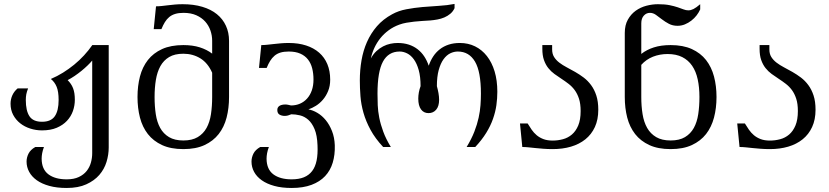

<svg xmlns="http://www.w3.org/2000/svg" viewBox="-20 -748 4217 977"><path d="M533.2 2.4Q533.2 39.1 522 75.9Q510.7 112.8 485.4 142.1Q460 171.4 419.2 189.9Q378.4 208.5 319.3 208.5Q269 208.5 231 198Q192.9 187.5 167.2 169.2Q141.6 150.9 128.4 126.5Q115.2 102.1 115.2 74.2Q115.2 53.7 125 33.9Q134.8 14.2 159.7 0H203.6Q197.3 17.1 194.6 31.7Q191.9 46.4 191.9 59.6Q192.4 113.8 226.6 139.2Q260.7 164.6 319.3 164.6Q356 164.6 380.9 152.8Q405.8 141.1 420.9 122.1Q436 103 442.6 79.3Q449.2 55.7 449.2 31.2V-439.9Q439.5 -428.2 425.3 -414.6Q411.1 -400.9 394.3 -387.2Q377.4 -373.5 359.4 -361.3Q341.3 -349.1 324.2 -340.3Q333.5 -331.1 340.3 -321Q347.2 -311 351.8 -299.1Q356.4 -287.1 358.6 -272.7Q360.8 -258.3 360.8 -240.2Q360.8 -210.9 351.1 -183.1Q341.3 -155.3 320.8 -133.3Q300.3 -111.3 268.8 -97.9Q237.3 -84.5 193.8 -84.5Q163.1 -84.5 134 -93.8Q105 -103 82.8 -120.6Q60.5 -138.2 47.1 -163.3Q33.7 -188.5 33.7 -220.2Q33.7 -242.7 42.7 -262.9Q51.8 -283.2 69.8 -298.3H123Q116.2 -281.2 113.8 -268.1Q111.3 -254.9 111.3 -239.3Q111.3 -184.6 129.9 -156.5Q148.4 -128.4 193.8 -128.4Q239.3 -128.4 258.8 -156.5Q278.3 -184.6 278.3 -239.3Q278.3 -281.7 268.3 -306.2Q258.3 -330.6 238.8 -346.2Q271 -359.9 300.8 -378.4Q330.6 -397 357.4 -418.9Q384.3 -440.9 407.5 -466.1Q430.7 -491.2 449.7 -518.6H533.2Z M679.7 -254.4Q679.7 -310.5 692.1 -358.6Q704.6 -406.7 732.4 -442.4Q760.3 -478 804.7 -498.3Q849.1 -518.6 913.1 -518.6Q960.4 -518.6 996.6 -507.1Q1032.7 -495.6 1059.6 -475.1V-540.5Q1059.6 -567.4 1050.8 -592.8Q1042 -618.2 1024.2 -638.2Q1006.3 -658.2 978.8 -670.4Q951.2 -682.6 913.6 -682.6Q889.2 -682.6 871.6 -677.2Q854 -671.9 841.3 -661.4Q828.6 -650.9 819.1 -635.5Q809.6 -620.1 801.3 -599.6H762.2L773.9 -715.8Q788.1 -715.8 803.2 -717.5Q818.4 -719.2 835 -721.2Q851.6 -723.1 869.9 -724.9Q888.2 -726.6 909.2 -726.6Q965.3 -726.6 1009.5 -713.4Q1053.7 -700.2 1083.7 -675.8Q1113.8 -651.4 1129.6 -616.9Q1145.5 -582.5 1145.5 -540V-254.4Q1145.5 -198.2 1133.1 -149.9Q1120.6 -101.6 1092.8 -65.9Q1064.9 -30.3 1020.8 -9.8Q976.6 10.7 913.1 10.7Q849.1 10.7 804.7 -9.8Q760.3 -30.3 732.4 -65.9Q704.6 -101.6 692.1 -149.9Q679.7 -198.2 679.7 -254.4ZM766.6 -254.4Q766.6 -207.5 772.7 -167Q778.8 -126.5 795.2 -96.9Q811.5 -67.4 840.1 -50.3Q868.7 -33.2 913.1 -33.2Q957.5 -33.2 986.1 -50.3Q1014.6 -67.4 1031 -96.9Q1047.4 -126.5 1053.5 -167Q1059.6 -207.5 1059.6 -254.4V-377.9Q1037.6 -427.7 999.3 -451.2Q960.9 -474.6 913.1 -474.6Q869.1 -474.6 840.8 -457.8Q812.5 -440.9 796.1 -411.4Q779.8 -381.8 773.2 -341.6Q766.6 -301.3 766.6 -254.4Z M1683.6 -8.8Q1685.1 39.6 1673.1 79.6Q1661.1 119.6 1634.3 148.2Q1607.4 176.8 1565.2 192.6Q1522.9 208.5 1463.9 208.5Q1413.6 208.5 1375.5 198Q1337.4 187.5 1311.8 169.2Q1286.1 150.9 1272.9 126.5Q1259.8 102.1 1259.8 74.2Q1259.8 53.7 1269.5 33.9Q1279.3 14.2 1304.2 0H1348.1Q1341.8 17.1 1339.1 31.7Q1336.4 46.4 1336.4 59.6Q1336.9 113.8 1371.1 139.2Q1405.3 164.6 1463.9 164.6Q1500.5 164.6 1526.4 154.1Q1552.2 143.6 1568.4 122.3Q1584.5 101.1 1591.1 68.6Q1597.7 36.1 1595.7 -8.3Q1593.8 -59.6 1580.8 -90.6Q1567.9 -121.6 1548.8 -138.4Q1529.8 -155.3 1506.8 -160.9Q1483.9 -166.5 1462.4 -166.5Q1453.6 -162.6 1445.3 -160.4Q1437 -158.2 1429.2 -158.2Q1413.6 -158.2 1402.3 -164.8Q1391.1 -171.4 1391.1 -188.5Q1391.1 -196.3 1394.5 -201.7Q1397.9 -207 1403.6 -210.2Q1409.2 -213.4 1416.5 -214.8Q1423.8 -216.3 1431.6 -216.3Q1439.5 -216.3 1446.8 -214.6Q1454.1 -212.9 1460.9 -211.4Q1485.8 -211.4 1506.6 -220.5Q1527.3 -229.5 1542.7 -246.6Q1558.1 -263.7 1566.7 -288.1Q1575.2 -312.5 1575.2 -343.3Q1575.2 -374 1568.6 -400.1Q1562 -426.3 1547.1 -445.3Q1532.2 -464.4 1508.1 -475.1Q1483.9 -485.8 1449.2 -485.8Q1424.8 -485.8 1407.2 -480.5Q1389.6 -475.1 1377 -464.4Q1364.3 -453.6 1354.7 -438.2Q1345.2 -422.9 1336.9 -402.3H1297.9L1309.6 -518.6Q1323.7 -518.6 1339.4 -520.3Q1355 -522 1372.6 -523.9Q1390.1 -525.9 1409.2 -527.6Q1428.2 -529.3 1449.2 -529.3Q1498.5 -529.3 1537.6 -516.6Q1576.7 -503.9 1604 -480Q1631.3 -456.1 1645.8 -421.4Q1660.2 -386.7 1660.2 -342.8Q1660.2 -310.5 1649.7 -284.9Q1639.2 -259.3 1623 -240.5Q1606.9 -221.7 1587.2 -209.5Q1567.4 -197.3 1549.3 -191.4Q1571.8 -187.5 1595.2 -173.6Q1618.7 -159.7 1637.7 -136.5Q1656.7 -113.3 1669.4 -81.1Q1682.1 -48.8 1683.6 -8.8Z M2293 -706.5Q2285.2 -689.5 2271.5 -678Q2257.8 -666.5 2241.2 -659.4Q2224.6 -652.3 2206.1 -648.9Q2187.5 -645.5 2170.4 -644Q2149.9 -642.6 2128.9 -641.4Q2107.9 -640.1 2087.6 -637.9Q2067.4 -635.7 2048.1 -632.3Q2028.8 -628.9 2011.7 -622.6Q1981.9 -611.8 1957.8 -594Q1933.6 -576.2 1915.5 -553.7Q1897.5 -531.2 1885.3 -504.9Q1873 -478.5 1867.2 -450.7Q1879.4 -473.1 1895.5 -488Q1911.6 -502.9 1929.7 -512.2Q1947.8 -521.5 1966.8 -525.4Q1985.8 -529.3 2003.4 -529.3Q2034.7 -529.3 2060.1 -521Q2085.4 -512.7 2105.2 -497.3Q2125 -481.9 2138.9 -460.7Q2152.8 -439.5 2161.6 -413.6Q2170.4 -439.5 2184.3 -460.7Q2198.2 -481.9 2218 -497.3Q2237.8 -512.7 2263.2 -521Q2288.6 -529.3 2319.8 -529.3Q2362.3 -529.3 2397.2 -512.2Q2432.1 -495.1 2457.5 -462.9Q2482.9 -430.7 2496.8 -384.8Q2510.7 -338.9 2510.7 -281.2Q2510.7 -247.6 2505.9 -212.9Q2501 -178.2 2488.5 -142.8Q2476.1 -107.4 2454.1 -71.8Q2432.1 -36.1 2398.4 0H2354.5Q2379.4 -41 2393.8 -78.1Q2408.2 -115.2 2415.5 -148.9Q2422.9 -182.6 2425 -213.1Q2427.2 -243.7 2427.2 -271.5Q2427.2 -383.3 2397 -434.6Q2366.7 -485.8 2309.6 -485.8Q2290 -485.8 2271 -476.6Q2252 -467.3 2236.8 -446.3Q2221.7 -425.3 2212.4 -391.6Q2203.1 -357.9 2203.1 -309.6Q2208 -292 2211.2 -274.2Q2214.4 -256.3 2214.4 -240.2Q2214.4 -207.5 2199.5 -189.9Q2184.6 -172.4 2160.6 -172.4Q2136.2 -172.4 2122.3 -191.4Q2108.4 -210.4 2108.4 -246.1Q2108.4 -261.2 2111.3 -277.6Q2114.3 -293.9 2120.1 -309.6Q2120.1 -357.9 2110.6 -391.6Q2101.1 -425.3 2085.9 -446Q2070.8 -466.8 2051.8 -476.3Q2032.7 -485.8 2013.7 -485.8Q1956.5 -485.8 1928.7 -434.6Q1900.9 -383.3 1900.9 -271.5Q1900.9 -243.7 1902.1 -213.1Q1903.3 -182.6 1909.9 -148.9Q1916.5 -115.2 1930.2 -78.1Q1943.8 -41 1968.8 0H1929.7Q1889.2 -43.5 1865.5 -87.2Q1841.8 -130.9 1829.6 -173.8Q1817.4 -216.8 1814.2 -258.3Q1811 -299.8 1811 -338.9Q1811 -391.6 1819.6 -441.2Q1828.1 -490.7 1847.4 -534.4Q1866.7 -578.1 1897.9 -614.3Q1929.2 -650.4 1975.1 -675.3Q2007.8 -693.4 2047.9 -700.9Q2087.9 -708.5 2129.9 -712.2Q2171.9 -715.8 2213.9 -718.3Q2255.9 -720.7 2293 -728Z M2792.5 -32.7Q2818.8 -32.7 2844.5 -39.6Q2870.1 -46.4 2890.1 -63.5Q2910.2 -80.6 2922.4 -109.6Q2934.6 -138.7 2934.6 -183.1Q2934.6 -219.7 2926.3 -245.4Q2918 -271 2904.3 -289.6Q2890.6 -308.1 2873 -321.5Q2855.5 -335 2837.2 -346.9Q2818.8 -358.9 2801.3 -371.6Q2783.7 -384.3 2770 -401.6Q2756.3 -418.9 2748 -442.4Q2739.7 -465.8 2739.7 -500V-518.6H2789.6V-496.1Q2789.6 -473.6 2799.6 -457.8Q2809.6 -441.9 2826.2 -429.2Q2842.8 -416.5 2863.8 -405.5Q2884.8 -394.5 2907 -381.8Q2929.2 -369.1 2950.2 -353.3Q2971.2 -337.4 2987.8 -314.9Q3004.4 -292.5 3014.4 -262Q3024.4 -231.4 3024.4 -189.5Q3024.4 -139.2 3007.1 -101.6Q2989.7 -64 2958.7 -39.1Q2927.7 -14.2 2885.3 -1.7Q2842.8 10.7 2792.5 10.7Q2767.1 10.7 2745.4 9Q2723.6 7.3 2704.8 5.4Q2686 3.4 2669.4 1.7Q2652.8 0 2637.7 0L2626 -119.6H2665Q2674.8 -103.5 2685.5 -87.9Q2696.3 -72.3 2710.7 -60.1Q2725.1 -47.9 2744.9 -40.3Q2764.6 -32.7 2792.5 -32.7Z M3159.2 -580.1Q3159.2 -620.1 3174.8 -647.9Q3190.4 -675.8 3214.8 -693.4Q3239.3 -710.9 3269.3 -718.8Q3299.3 -726.6 3328.1 -726.6Q3363.3 -726.6 3387.2 -721.7Q3411.1 -716.8 3428.5 -710.9Q3445.8 -705.1 3458.3 -700.2Q3470.7 -695.3 3482.9 -695.3Q3495.1 -695.3 3508.8 -702.1Q3522.5 -709 3543 -726.6V-700.2Q3536.1 -684.6 3524.7 -669.7Q3513.2 -654.8 3498 -643.1Q3482.9 -631.3 3465.1 -624Q3447.3 -616.7 3427.7 -616.7Q3402.8 -616.7 3383.5 -627Q3364.3 -637.2 3348.1 -649.7Q3332 -662.1 3317.6 -672.4Q3303.2 -682.6 3287.1 -682.6Q3269 -682.6 3256.1 -668.5Q3243.2 -654.3 3243.2 -629.4V-473.6Q3270.5 -495.1 3307.1 -506.8Q3343.8 -518.6 3392.6 -518.6Q3456.1 -518.6 3500.5 -498.3Q3544.9 -478 3572.8 -442.4Q3600.6 -406.7 3613.3 -358.6Q3626 -310.5 3626 -254.4Q3626 -198.2 3613.3 -149.9Q3600.6 -101.6 3572.8 -65.9Q3544.9 -30.3 3500.5 -9.8Q3456.1 10.7 3392.6 10.7Q3328.6 10.7 3284.2 -9.8Q3239.7 -30.3 3211.9 -65.9Q3184.1 -101.6 3171.6 -149.9Q3159.2 -198.2 3159.2 -254.4ZM3539.1 -254.4Q3539.1 -303.7 3530.3 -344.2Q3521.5 -384.8 3502 -413.3Q3482.4 -441.9 3451.7 -457.5Q3420.9 -473.1 3377 -473.1Q3337.4 -473.1 3302.7 -459.5Q3268.1 -445.8 3243.2 -418V-254.4Q3243.2 -207.5 3249.8 -167Q3256.3 -126.5 3273.2 -96.9Q3290 -67.4 3319.1 -50.3Q3348.1 -33.2 3392.6 -33.2Q3437 -33.2 3465.6 -50.3Q3494.1 -67.4 3510.5 -96.9Q3526.9 -126.5 3533 -167Q3539.1 -207.5 3539.1 -254.4Z M3897.9 -32.7Q3924.3 -32.7 3950 -39.6Q3975.6 -46.4 3995.6 -63.5Q4015.6 -80.6 4027.8 -109.6Q4040 -138.7 4040 -183.1Q4040 -219.7 4031.7 -245.4Q4023.4 -271 4009.8 -289.6Q3996.1 -308.1 3978.5 -321.5Q3960.9 -335 3942.6 -346.9Q3924.3 -358.9 3906.7 -371.6Q3889.2 -384.3 3875.5 -401.6Q3861.8 -418.9 3853.5 -442.4Q3845.2 -465.8 3845.2 -500V-518.6H3895V-496.1Q3895 -473.6 3905 -457.8Q3915 -441.9 3931.6 -429.2Q3948.2 -416.5 3969.2 -405.5Q3990.2 -394.5 4012.5 -381.8Q4034.7 -369.1 4055.7 -353.3Q4076.7 -337.4 4093.3 -314.9Q4109.9 -292.5 4119.9 -262Q4129.9 -231.4 4129.9 -189.5Q4129.9 -139.2 4112.5 -101.6Q4095.2 -64 4064.2 -39.1Q4033.2 -14.2 3990.7 -1.7Q3948.2 10.7 3897.9 10.7Q3872.6 10.7 3850.8 9Q3829.1 7.3 3810.3 5.4Q3791.5 3.4 3774.9 1.7Q3758.3 0 3743.2 0L3731.4 -119.6H3770.5Q3780.3 -103.5 3791 -87.9Q3801.8 -72.3 3816.2 -60.1Q3830.6 -47.9 3850.3 -40.3Q3870.1 -32.7 3897.9 -32.7Z"/></svg>

Font: Arian AMU Serif
Style: Regular
Weight: 400
Designer: Ruben Hakobyan (Tarumian)
Foundry: Ruben Hakobyan (Tarumian)
Version: Version 1.002